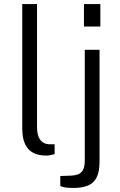

<svg xmlns="http://www.w3.org/2000/svg" viewBox="-20 -763 595 949"><path d="M209 6C219 6 236 3 250 -1V-50H221C187 -52 163 -77 163 -134V-743H90V-129C90 -57 113 6 209 6ZM476 -743H395V-632H476ZM472 33V-517H399V29C399 82 382 102 333 105L278 107V155C278 155 285 166 342 166C442 166 472 123 472 33Z"/></svg>

Font: United Sans Light
Style: Regular
Weight: 300
Designer: Pablo Impallari, Rodrigo Fuenzalida (Modified by Dan O. Williams)
Version: Version 1.000;PS 001.000;hotconv 1.0.88;makeotf.lib2.5.64775